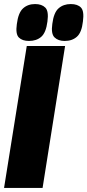

<svg xmlns="http://www.w3.org/2000/svg" viewBox="-32 -927 431 947"><path d="M-12 0 100 -700H289L178 0ZM287 -725Q255 -725 237 -742.5Q219 -760 226 -809Q233 -865 257 -886Q281 -907 317 -907Q351 -907 367.5 -889.5Q384 -872 377 -821Q371 -767 347.5 -746Q324 -725 287 -725ZM111 -725Q78 -725 61 -742Q44 -759 51 -808Q58 -864 81.5 -885.5Q105 -907 141 -907Q174 -907 191.5 -889.5Q209 -872 202 -821Q195 -766 171.5 -745.5Q148 -725 111 -725Z"/></svg>

Font: Georama Semi Condensed Black
Style: Italic
Weight: 900
Width: 4
Italic angle: -9°
Designer: Jean-Baptiste Levee
Foundry: Production Type
Version: Version 1.000